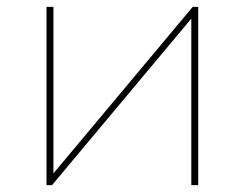

<svg xmlns="http://www.w3.org/2000/svg" viewBox="-20 -537 710 557"><path d="M115 0H131L535 -483V0H555V-517H539L135 -34V-517H115Z"/></svg>

Font: Chess Sans Thin
Style: Regular
Weight: 100
Designer: Wolf Bōese
Foundry: Wolf Bōese
Version: Version 7.223;Glyphs 3.3 (3306)